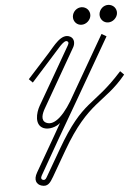

<svg xmlns="http://www.w3.org/2000/svg" viewBox="-62 -701 744 1041"><g transform="rotate(-5 310.0 -180.5)"><path d="M120 290C154 301 169 281 188 248L266 113C415 -145 501 -124 620 -270L600 -290C436 -107 388 -158 237 103L153 248C146 261 139 263 131 260C123 257 120 250 127 237L236 46C247 26 335 -125 355 -159L543 -485L517 -500L337 -188C283 -87 222 -24 176 -47C146 -62 161 -99 176 -125C193 -154 342 -414 358 -442C367 -458 371 -487 347 -500C300 -525 254 -456 221 -420L103 -290L123 -270L246 -407C272 -434 310 -487 328 -477C340 -470 332 -459 326 -448C315 -427 164 -168 149 -141C128 -104 112 -39 160 -19C187 -8 228 -18 251 -39C222 13 229 -1 210 33L104 217C80 258 96 282 120 290ZM381 -634C365 -613 367 -583 389 -567C409 -553 438 -558 455 -580C472 -601 468 -630 448 -645C427 -660 398 -656 381 -634ZM526 -634C510 -613 512 -583 534 -567C554 -553 583 -558 600 -580C617 -601 613 -630 593 -645C572 -660 543 -656 526 -634Z"/></g></svg>

Font: Louise
Style: Regular
Weight: 400
Designer: Ange Degheest & Luna Delabre & Camille Depalle
Foundry: Velvetyne Type Foundry
Version: Version 1.000;FEAKit 1.0